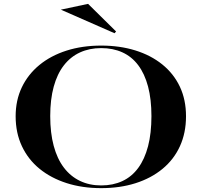

<svg xmlns="http://www.w3.org/2000/svg" viewBox="-20 -959 1045 994"><path d="M504 -723Q600 -723 680.5 -698Q761 -673 820 -625.5Q879 -578 911 -510.5Q943 -443 943 -357Q943 -271 911.5 -202Q880 -133 821 -84.5Q762 -36 681.5 -10.5Q601 15 504 15Q406 15 325 -11Q244 -37 185 -85Q126 -133 93.5 -202Q61 -271 61 -357Q61 -440 93 -507Q125 -574 184 -622.5Q243 -671 324.5 -697Q406 -723 504 -723ZM504 -710Q443 -710 394 -687.5Q345 -665 310.5 -620.5Q276 -576 258 -510Q240 -444 240 -358Q240 -271 258 -204Q276 -137 310.5 -91.5Q345 -46 394 -22.5Q443 1 504 1Q565 1 613.5 -21.5Q662 -44 695.5 -89.5Q729 -135 746.5 -202Q764 -269 764 -358Q764 -445 746.5 -511Q729 -577 695.5 -621.5Q662 -666 613.5 -688Q565 -710 504 -710ZM573 -787 295 -909 436 -939 581 -796Z"/></svg>

Font: Kalnia SemiExpanded
Style: Regular
Weight: 400
Width: 6
Designer: Frida Medrano
Foundry: Frida Medrano
Version: Version 1.105